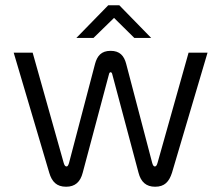

<svg xmlns="http://www.w3.org/2000/svg" viewBox="-20 -700 840 729"><path d="M294 -44 394 -419C396 -428 404 -428 406 -419L506 -44C515 -9 535 9 569 9C605 9 622 -10 633 -44L768 -500H696L578 -81C575 -71 572 -68 568 -68C564 -68 561 -71 558 -81L459 -458C451 -488 435 -507 400 -507C364 -507 349 -487 341 -458L242 -81C239 -71 236 -68 233 -68C228 -68 225 -71 222 -81L104 -500H32L167 -44C177 -10 195 9 231 9C265 9 285 -9 294 -44ZM270 -556H335L413 -632L490 -556H554L433 -680H391Z"/></svg>

Font: LT Wave Alt Light
Style: Regular
Weight: 300
Designer: Daniel Lyons
Version: Version 2.5 (Glyphs App)